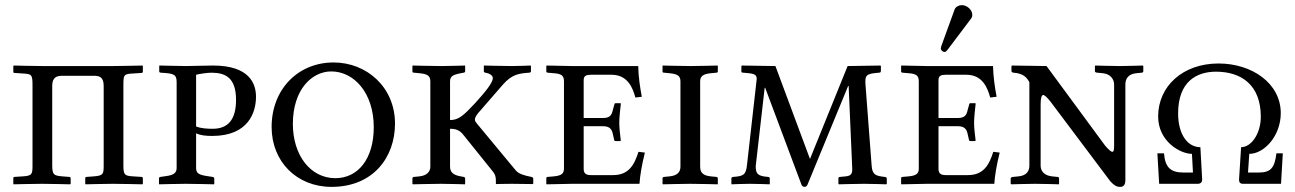

<svg xmlns="http://www.w3.org/2000/svg" viewBox="-20 -718 5059 750"><path d="M107 -384V-73C107 -38 106 -31 68 -29L37 -27C34 -27 32 -25 32 -22V0L33 2C33 2 114 0 144 0C174 0 254 2 254 2L256 0V-21C256 -25 254 -27 250 -27L224 -29C190 -32 184 -35 184 -73V-383C184 -418 204 -422 224 -422H346C366 -422 385 -419 385 -383V-73C385 -38 384 -32 346 -29L319 -27C315 -27 313 -25 313 -22V0L315 2C315 2 391 0 421 0C452 0 536 2 536 2L538 0V-21C538 -25 536 -27 532 -27L501 -29C466 -31 462 -35 462 -73V-385C462 -427 464 -429 501 -431L532 -433C536 -433 538 -435 538 -438V-460L536 -462C536 -462 451 -460 421 -460H145C115 -460 34 -462 34 -462L32 -460V-437C32 -434 34 -433 38 -433L68 -431C104 -429 107 -427 107 -384Z M746 -426C761 -430 792 -434 806 -434C861 -434 902 -414 902 -328C902 -251 871 -215 811 -215C791 -215 766 -216 746 -224ZM670 -62C670 -43 659 -34 628 -30L607 -27C603 -26 601 -25 601 -21V0L602 2C602 2 677 0 705 0C736 0 816 2 816 2L817 0V-21C817 -25 814 -26 810 -27L790 -30C758 -35 746 -40 746 -62V-197C764 -189 784 -187 809 -187C951 -187 980 -280 980 -340C980 -392 954 -462 812 -462C775 -462 735 -460 707 -460C678 -460 619 -462 604 -462L602 -461V-439C602 -437 603 -434 609 -434C656 -431 670 -429 670 -398Z M1274 -439C1363 -439 1440 -355 1440 -221C1440 -98 1379 -22 1290 -22C1193 -22 1124 -111 1124 -234C1124 -369 1199 -439 1274 -439ZM1523 -235C1523 -377 1413 -474 1283 -474C1144 -474 1041 -369 1041 -222C1041 -86 1140 12 1275 12C1439 12 1523 -105 1523 -235Z M1738 -215C1760 -215 1776 -210 1791 -190L1902 -52C1916 -36 1917 -25 1917 -12V0L1918 1C1918 1 1954 0 1979 0C2007 0 2060 1 2060 1L2063 0V-21C2063 -24 2059 -26 2056 -27L2051 -28C2031 -32 2007 -38 1995 -52L1844 -234C1839 -240 1835 -245 1835 -251C1835 -259 1841 -270 1858 -288L1944 -387C1980 -428 2007 -431 2046 -434C2051 -434 2054 -436 2054 -439V-461L2051 -462C2051 -462 2007 -460 1981 -460C1952 -460 1871 -462 1871 -462L1870 -461V-439C1870 -436 1872 -435 1876 -434C1896 -431 1905 -421 1905 -413C1905 -394 1874 -357 1834 -313C1790 -266 1771 -249 1738 -249V-400C1738 -420 1749 -426 1780 -432L1791 -434C1795 -435 1797 -436 1797 -439V-460L1796 -462C1796 -462 1733 -460 1705 -460C1674 -460 1592 -462 1592 -462L1591 -460V-438C1591 -435 1594 -434 1598 -434L1618 -432C1650 -429 1661 -422 1661 -400V-67C1661 -48 1648 -32 1618 -29L1598 -27C1594 -27 1591 -25 1591 -21V0L1593 2C1593 2 1675 0 1703 0C1733 0 1796 2 1796 2L1797 0V-21C1797 -25 1794 -26 1791 -27L1780 -29C1751 -34 1738 -45 1738 -67Z M2473 -460H2287H2215L2115 -462L2114 -460V-438C2114 -437 2114 -435 2120 -434L2143 -432C2171 -430 2183 -424 2183 -401V-60C2183 -40 2174 -32 2143 -29L2120 -27C2115 -27 2114 -24 2114 -22V0L2115 2L2214 0H2478C2480 -32 2487 -73 2499 -122L2474 -125C2458 -74 2436 -34 2375 -34H2289C2271 -34 2260 -39 2260 -58V-225H2335C2361 -225 2370 -214 2374 -194L2379 -172C2379 -169 2381 -167 2386 -167H2403L2405 -169C2403 -192 2399 -213 2399 -238C2399 -262 2403 -290 2405 -312C2405 -314 2405 -315 2403 -315H2386C2382 -315 2380 -313 2380 -310L2374 -289C2370 -269 2363 -257 2335 -257H2260V-405C2260 -422 2270 -426 2289 -426H2369C2433 -426 2452 -373 2462 -337L2487 -340C2480 -378 2474 -417 2473 -460Z M2715 -400C2715 -420 2726 -429 2757 -432L2778 -434C2782 -434 2784 -436 2784 -439V-460L2783 -462C2783 -462 2706 -460 2679 -460C2648 -460 2569 -462 2569 -462L2568 -460V-438C2568 -435 2571 -434 2575 -434L2595 -432C2626 -429 2638 -422 2638 -400V-67C2638 -48 2628 -32 2595 -29L2575 -27C2571 -27 2568 -25 2568 -21V0L2570 2C2570 2 2648 0 2676 0C2707 0 2783 2 2783 2L2784 0V-21C2784 -25 2781 -27 2778 -27L2757 -29C2725 -32 2715 -45 2715 -67Z M3293 -382H3295L3309 -61C3310 -40 3305 -31 3283 -29L3262 -27C3258 -27 3255 -25 3255 -21V0L3257 2C3257 2 3327 0 3355 0C3385 0 3442 2 3442 2L3444 0V-21C3444 -25 3439 -27 3435 -27C3401 -31 3388 -35 3385 -69L3361 -385C3358 -425 3363 -430 3413 -434C3419 -434 3421 -436 3421 -442V-460L3419 -462L3291 -460L3144 -97L3009 -460L2878 -462L2876 -459V-438C2876 -436 2878 -434 2884 -434C2923 -431 2936 -429 2936 -410L2898 -74C2894 -34 2883 -30 2845 -27C2841 -27 2837 -25 2837 -21V0L2838 2C2838 2 2881 0 2909 0C2939 0 2986 2 2986 2L2987 0V-21C2987 -25 2983 -27 2980 -27C2940 -30 2932 -39 2932 -69L2967 -375H2969L3111 4C3113 9 3118 12 3123 12C3127 12 3132 9 3134 4Z M3859 -460H3673H3601L3501 -462L3500 -460V-438C3500 -437 3500 -435 3506 -434L3529 -432C3557 -430 3569 -424 3569 -401V-60C3569 -40 3560 -32 3529 -29L3506 -27C3501 -27 3500 -24 3500 -22V0L3501 2L3600 0H3864C3866 -32 3873 -73 3885 -122L3860 -125C3844 -74 3822 -34 3761 -34H3675C3657 -34 3646 -39 3646 -58V-225H3721C3747 -225 3756 -214 3760 -194L3765 -172C3765 -169 3767 -167 3772 -167H3789L3791 -169C3789 -192 3785 -213 3785 -238C3785 -262 3789 -290 3791 -312C3791 -314 3791 -315 3789 -315H3772C3768 -315 3766 -313 3766 -310L3760 -289C3756 -269 3749 -257 3721 -257H3646V-405C3646 -422 3656 -426 3675 -426H3755C3819 -426 3838 -373 3848 -337L3873 -340C3866 -378 3860 -417 3859 -460ZM3737 -698C3726 -698 3713 -692 3709 -681L3657 -538C3656 -535 3655 -530 3655 -529C3655 -522 3662 -515 3670 -515C3674 -515 3678 -519 3681 -523L3773 -645C3777 -650 3778 -655 3778 -660C3778 -680 3757 -698 3737 -698Z M4376 -388C4376 -410 4387 -429 4419 -432L4439 -434C4443 -434 4446 -436 4446 -439V-461L4443 -462C4443 -462 4385 -460 4354 -460C4327 -460 4259 -462 4259 -462L4257 -460V-439C4257 -436 4263 -434 4267 -434L4288 -432C4318 -429 4332 -408 4332 -388V-151C4332 -134 4331 -125 4325 -125C4320 -125 4311 -133 4297 -149L4068 -460L3933 -462L3931 -459V-440C3931 -436 3937 -434 3940 -434C3978 -431 3991 -415 4001 -397V-71C4001 -52 3992 -32 3958 -29L3938 -27C3934 -27 3928 -25 3928 -21V0L3931 2C3931 2 3997 0 4024 0C4055 0 4116 2 4116 2L4117 0V-21C4117 -25 4114 -27 4110 -27L4090 -29C4060 -32 4045 -49 4045 -71V-312C4045 -335 4049 -347 4055 -347C4060 -347 4069 -339 4082 -323L4317 -10C4332 6 4341 12 4356 12C4368 12 4376 5 4376 -15Z M4504 -263C4504 -166 4590 -117 4636 -117L4640 -44H4603C4551 -44 4531 -66 4527 -119H4501L4508 0H4659C4670 0 4676 -7 4676 -16L4669 -143C4619 -143 4582 -193 4582 -275C4582 -400 4655 -438 4730 -438C4829 -438 4905 -386 4905 -262C4905 -196 4868 -143 4828 -143L4820 -16C4820 -6 4824 0 4836 0H4984L4991 -119H4966C4959 -62 4944 -44 4896 -44H4855L4860 -117C4918 -117 4983 -187 4983 -276C4983 -393 4870 -470 4740 -470C4600 -470 4504 -381 4504 -263Z"/></svg>

Font: Linux Libertine O C
Style: Regular
Weight: 400
Designer: Philipp H. Poll
Foundry: Philipp H. Poll
Version: Version 4.0.3